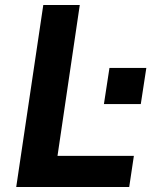

<svg xmlns="http://www.w3.org/2000/svg" viewBox="-20 -743 632 763"><path d="M44.5 0 152 -723H297L208.5 -123.5H512L493.5 0ZM393 -329.5 415 -473H561.5L539.5 -329.5Z"/></svg>

Font: Public Sans Thin
Style: Bold Italic
Weight: 700
Italic angle: -8°
Version: Version 2.001